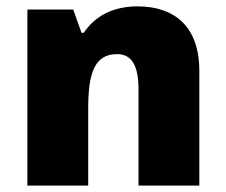

<svg xmlns="http://www.w3.org/2000/svg" viewBox="-20 -583 710 603"><path d="M412 -563C334 -563 278 -532 243 -480H236L210 -553H66V0H257V-242C257 -352 276 -413 348 -413C395 -413 415 -375 415 -302V0H606V-360C606 -502 526 -563 412 -563Z"/></svg>

Font: Noto Sans Tamil Black
Style: Regular
Weight: 900
Designer: Jelle Bosma - Monotype Design Team
Foundry: Monotype Imaging Inc.
Version: Version 2.004